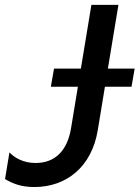

<svg xmlns="http://www.w3.org/2000/svg" viewBox="-24 -747 565 777"><path d="M521 -469.5H412.6L455.3 -727.3H345.9L303.3 -469.5H194.6L181.8 -396H291.2L263.5 -228C248.6 -137.8 199.6 -87.4 119.7 -87.4C72.4 -87.4 35.9 -107.2 14.2 -130.3L-3.6 -22.4C25.9 -5 59.7 9.9 114.7 9.9C245 9.9 347.3 -71.7 371.8 -220.9L400.6 -396H508.2Z"/></svg>

Font: TID UI Medium
Style: Italic
Weight: 500
Italic angle: -9.39999°
Designer: The TID Project Authors
Foundry: Bakken & Bæck
Version: Version 1.001;hotconv 1.0.109;makeotfexe 2.5.65596